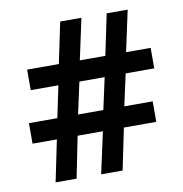

<svg xmlns="http://www.w3.org/2000/svg" viewBox="-75 -815 757 793"><g transform="rotate(-10 303.5 -418.5)"><path d="M95 -93 131 -267H29V-353H148L176 -486H60V-572H193L229 -744H318L281 -572H388L424 -744H512L475 -572H578V-486H458L429 -353H548V-267H412L376 -93H286L324 -267H218L183 -93ZM235 -353H341L370 -486H264Z"/></g></svg>

Font: Noto Sans Telugu UI SemiCondensed SemiBold
Style: Regular
Weight: 600
Width: 4
Designer: Jelle Bosma - Monotype Design Team
Foundry: Monotype Imaging Inc.
Version: Version 2.005; ttfautohint (v1.8.4.7-5d5b)